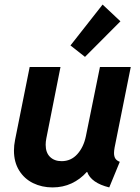

<svg xmlns="http://www.w3.org/2000/svg" viewBox="-20 -818 615 846"><path d="M41.5 -154.3Q41.5 -177.7 46.4 -201.7L110.8 -522.9H246.6L184.1 -208Q181.2 -193.4 181.2 -180.2Q181.2 -145.5 200.4 -126.7Q219.7 -107.9 251.5 -107.9Q293 -107.9 320.8 -138.9Q348.6 -169.9 358.4 -217.8L420.4 -522.9H556.2L484.9 -167.5Q482.4 -152.8 482.4 -144Q482.4 -128.4 488.5 -119.1Q494.6 -109.9 507.8 -105L461.4 7.8Q421.4 -2 397 -19.3Q372.6 -36.6 364.3 -60.1H362.3Q333.5 -27.8 295.4 -10Q257.3 7.8 211.4 7.8Q164.6 7.8 125.7 -11.2Q86.9 -30.3 64.2 -67.1Q41.5 -104 41.5 -154.3ZM290.5 -617.7 432.1 -797.9 510.7 -724.1 354.5 -567.4Z"/></svg>

Font: Reddit Sans Fudge
Style: Bold
Weight: 700
Italic angle: -11.25°
Designer: Stephen Hutchings
Version: Version 1.013